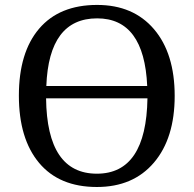

<svg xmlns="http://www.w3.org/2000/svg" viewBox="-20 -745 782 775"><path d="M371.1 9.8Q219.2 9.8 137.7 -87.6Q56.2 -185.1 56.2 -358.9Q56.2 -533.2 137.9 -629.2Q219.7 -725.1 372.1 -725.1Q518.1 -725.1 601.6 -627.2Q685.1 -529.3 685.1 -357.9Q685.1 -187 601.3 -88.6Q517.6 9.8 371.1 9.8ZM167 -397.9H574.2Q562 -670.9 372.1 -670.9Q177.2 -670.9 167 -397.9ZM575.2 -348.1H166Q169.4 -43.9 371.1 -43.9Q570.3 -43.9 575.2 -348.1Z"/></svg>

Font: Droid-TTFautohint Serif
Style: Regular
Weight: 400
Foundry: Ascender Corporation
Version: Version 1.00; ttfautohint (v1.00rc1.4-1a1c-dirty) -l 8 -r 50